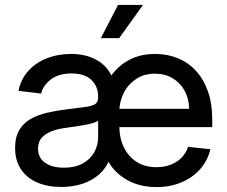

<svg xmlns="http://www.w3.org/2000/svg" viewBox="-20 -758 930 788"><path d="M622.6 9.8Q543.9 9.8 487.8 -27.8Q431.6 -65.4 409.2 -128.4L416 -413.6Q444.8 -471.2 495.8 -503.9Q546.9 -536.6 616.7 -536.6Q666.5 -536.6 709.2 -519.3Q752 -502 783.7 -467.8Q815.4 -433.6 833.3 -383.3Q851.1 -333 851.1 -267.1V-236.3H449.7V-311.5H756.3Q755.4 -353.5 737.5 -386Q719.7 -418.5 688.5 -437Q657.2 -455.6 616.2 -455.6Q570.8 -455.6 537.8 -433.3Q504.9 -411.1 487.3 -375.5Q469.7 -339.8 469.7 -299.3V-242.2Q469.7 -191.9 488.3 -153.6Q506.8 -115.2 541 -93.5Q575.2 -71.8 621.6 -71.8Q653.3 -71.8 679.4 -81.5Q705.6 -91.3 724.4 -110.1Q743.2 -128.9 752 -155.3L843.3 -145.5Q832.5 -99.1 801.8 -64.2Q771 -29.3 725.1 -9.8Q679.2 9.8 622.6 9.8ZM241.2 -69.8Q288.6 -69.8 320.1 -87.4Q351.6 -105 367.2 -133.8Q382.8 -162.6 382.8 -195.3V-262.7Q377.4 -257.8 363 -253.4Q348.6 -249 329.1 -245.4Q309.6 -241.7 288.8 -238.8Q268.1 -235.8 250.5 -233.4Q220.2 -229.5 194.3 -220.2Q168.5 -210.9 152.3 -193.8Q136.2 -176.8 136.2 -147.9Q136.2 -110.4 165 -90.1Q193.8 -69.8 241.2 -69.8ZM231.4 9.3Q174.3 9.3 131.6 -9.5Q88.9 -28.3 65.4 -64.2Q42 -100.1 42 -150.9Q42 -196.3 59.6 -225.1Q77.1 -253.9 106.7 -270.3Q136.2 -286.6 173.3 -295.2Q210.4 -303.7 249 -308.6Q298.3 -314.9 327.6 -318.6Q356.9 -322.3 369.9 -330.3Q382.8 -338.4 382.8 -357.4V-360.4Q382.8 -404.3 354.7 -430.4Q326.7 -456.5 273.9 -456.5Q220.2 -456.5 188.2 -431.6Q156.2 -406.7 148.9 -374L55.7 -385.3Q65.9 -433.6 96.4 -467.3Q127 -501 172.4 -518.8Q217.8 -536.6 272.5 -536.6Q308.1 -536.6 338.6 -527.8Q369.1 -519 393.3 -501.2Q417.5 -483.4 433.1 -456.1Q448.7 -428.7 454.1 -391.1L440.4 -104.5H429.2Q417 -69.8 388.9 -44.2Q360.8 -18.6 320.8 -4.6Q280.8 9.3 231.4 9.3ZM394 -601.6 464.4 -737.8H566.9L469.2 -601.6Z"/></svg>

Font: Inter Cardless Tabular
Style: Regular
Weight: 400
Designer: Rasmus Andersson
Foundry: rsms
Version: Version 4.000;git-4fc901f